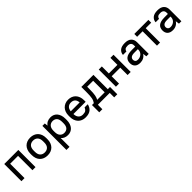

<svg xmlns="http://www.w3.org/2000/svg" viewBox="424 -2130 3951 3951"><g transform="rotate(-45 2400.0 -154.0)"><path d="M395 -418H165V0H75V-500H485V0H395Z M835 8Q782 8 739.5 -8.5Q697 -25 667 -55.5Q637 -86 621 -130.5Q605 -175 605 -231V-269Q605 -324 621.5 -368.5Q638 -413 668 -444Q698 -475 740.5 -491.5Q783 -508 835 -508Q887 -508 929.5 -491.5Q972 -475 1002 -444.5Q1032 -414 1048.5 -369.5Q1065 -325 1065 -269V-231Q1065 -175 1048.5 -131Q1032 -87 1002 -56Q972 -25 929.5 -8.5Q887 8 835 8ZM835 -78Q898 -78 934.5 -116.5Q971 -155 971 -231V-269Q971 -344 934.5 -383Q898 -422 835 -422Q772 -422 735.5 -383.5Q699 -345 699 -269V-231Q699 -156 735.5 -117Q772 -78 835 -78Z M1427 8Q1328 8 1275 -57V200H1185V-500H1255L1264 -428Q1290 -468 1332 -488Q1374 -508 1428 -508Q1470 -508 1506.5 -492.5Q1543 -477 1569 -446.5Q1595 -416 1610 -371.5Q1625 -327 1625 -269V-231Q1625 -173 1610 -128.5Q1595 -84 1568.5 -53.5Q1542 -23 1505.5 -7.5Q1469 8 1427 8ZM1403 -78Q1463 -78 1497 -115Q1531 -152 1531 -231V-269Q1531 -347 1497 -384.5Q1463 -422 1403 -422Q1349 -422 1313 -385Q1277 -348 1275 -276V-231Q1275 -157 1311 -117.5Q1347 -78 1403 -78Z M1940 8Q1890 8 1848.5 -8.5Q1807 -25 1777.5 -56Q1748 -87 1731.5 -131Q1715 -175 1715 -231V-269Q1715 -324 1731.5 -368Q1748 -412 1778 -443Q1808 -474 1849 -491Q1890 -508 1940 -508Q1990 -508 2031.5 -491.5Q2073 -475 2102.5 -444Q2132 -413 2148.5 -368.5Q2165 -324 2165 -269V-221H1809Q1811 -148 1847 -111Q1883 -74 1940 -74Q1999 -74 2026 -95Q2053 -116 2068 -155H2160Q2145 -81 2093 -36.5Q2041 8 1940 8ZM1940 -426Q1886 -426 1851.5 -394.5Q1817 -363 1810 -299H2069Q2063 -365 2030 -395.5Q1997 -426 1940 -426Z M2645 0H2300V130H2210V-82H2264Q2280 -104 2290.5 -127.5Q2301 -151 2307 -182Q2313 -213 2315.5 -253.5Q2318 -294 2318 -350V-500H2670V-82H2735V130H2645ZM2406 -350Q2406 -290 2403 -247Q2400 -204 2394 -173Q2388 -142 2379.5 -120.5Q2371 -99 2361 -82H2580V-418H2406Z M3165 -214H2915V0H2825V-500H2915V-296H3165V-500H3255V0H3165Z M3530 8Q3452 8 3411 -31.5Q3370 -71 3370 -140Q3370 -178 3382 -208.5Q3394 -239 3420.5 -260Q3447 -281 3488.5 -292Q3530 -303 3590 -303H3690V-340Q3690 -382 3665.5 -405Q3641 -428 3590 -428Q3539 -428 3516.5 -409Q3494 -390 3490 -360H3390Q3394 -424 3442.5 -466Q3491 -508 3590 -508Q3684 -508 3732 -463Q3780 -418 3780 -340V0H3710L3699 -82Q3672 -39 3628.5 -15.5Q3585 8 3530 8ZM3540 -72Q3573 -72 3600.5 -83Q3628 -94 3648 -112.5Q3668 -131 3679 -156Q3690 -181 3690 -209V-227H3590Q3521 -227 3492.5 -203.5Q3464 -180 3464 -142Q3464 -110 3484 -91Q3504 -72 3540 -72Z M3860 -500H4270V-418H4110V0H4020V-418H3860Z M4480 8Q4402 8 4361 -31.5Q4320 -71 4320 -140Q4320 -178 4332 -208.5Q4344 -239 4370.5 -260Q4397 -281 4438.5 -292Q4480 -303 4540 -303H4640V-340Q4640 -382 4615.5 -405Q4591 -428 4540 -428Q4489 -428 4466.5 -409Q4444 -390 4440 -360H4340Q4344 -424 4392.5 -466Q4441 -508 4540 -508Q4634 -508 4682 -463Q4730 -418 4730 -340V0H4660L4649 -82Q4622 -39 4578.5 -15.5Q4535 8 4480 8ZM4490 -72Q4523 -72 4550.5 -83Q4578 -94 4598 -112.5Q4618 -131 4629 -156Q4640 -181 4640 -209V-227H4540Q4471 -227 4442.5 -203.5Q4414 -180 4414 -142Q4414 -110 4434 -91Q4454 -72 4490 -72Z"/></g></svg>

Font: PT Root UI Web Medium
Style: Regular
Weight: 500
Designer: Vitaly Kuzmin
Foundry: ParaType Ltd.
Version: Version 1.001W